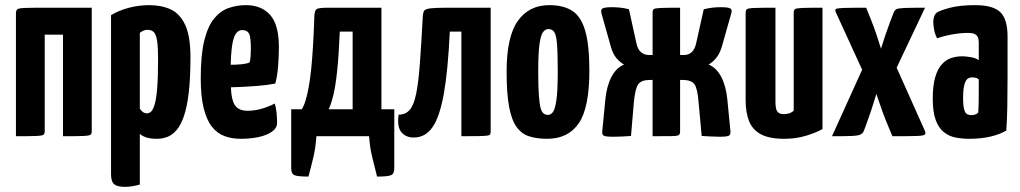

<svg xmlns="http://www.w3.org/2000/svg" viewBox="-20 -530 3967 747"><path d="M42 0V-477Q42 -488 46.5 -493Q51 -498 74.4 -499Q97.8 -500 154 -500H337V-20Q337 -10 332.3 -6Q327.7 -2 304.3 -1Q281 0 225 0V-395H154V-20Q154 -10 149.3 -6Q144.7 -2 121.3 -1Q98 0 42 0Z M466 197Q437 197 424.5 187Q412 177 412 148V-471Q441 -489 480.5 -499.5Q520 -510 560 -510Q608 -510 644 -493.5Q680 -477 700.5 -433Q721 -389 721 -307Q721 -227 714.5 -171Q708 -115 696 -79.5Q684 -44 667.5 -24.5Q651 -5 631.5 2.5Q612 10 590 10Q568 10 552 5.5Q536 1 524 -9V188Q511 192 495.5 194.5Q480 197 466 197ZM552 -89Q560 -89 567.5 -95.5Q575 -102 581.5 -123Q588 -144 591.5 -186.5Q595 -229 595 -300Q595 -348 591 -372.5Q587 -397 578 -405.5Q569 -414 554 -414Q538 -414 524 -402V-107Q531 -97 537.5 -93Q544 -89 552 -89Z M916 10Q882 10 853.5 -0.5Q825 -11 804.5 -37Q784 -63 772.5 -109Q761 -155 761 -226Q761 -317 775 -373Q789 -429 813.5 -458.5Q838 -488 870 -499Q902 -510 937 -510Q997 -510 1031 -472Q1065 -434 1065 -347Q1065 -311 1062 -272.5Q1059 -234 1051 -205Q1022 -199 984 -196Q946 -193 910 -191.5Q874 -190 850.5 -190Q827 -190 827 -190L829 -279Q829 -279 843.5 -278.5Q858 -278 879 -278Q900 -278 920 -280Q940 -282 951 -287Q954 -296 955 -311.5Q956 -327 956 -339Q956 -387 948.5 -400Q941 -413 922 -413Q909 -413 900 -402Q891 -391 886 -368.5Q881 -346 879 -312.5Q877 -279 877 -233Q877 -198 879.5 -172.5Q882 -147 888.5 -131Q895 -115 908.5 -107Q922 -99 943 -99Q970 -99 996.5 -106.5Q1023 -114 1049 -127Q1054 -112 1056 -90.5Q1058 -69 1058 -52Q1058 -32 1038.5 -18Q1019 -4 987 3Q955 10 916 10Z M1180 157Q1138 157 1125.5 151.5Q1113 146 1113 125V-105H1154Q1163 -119 1169.5 -141Q1176 -163 1181.5 -193.5Q1187 -224 1191 -264Q1195 -304 1198 -354.5Q1201 -405 1203 -467Q1204 -490 1212.5 -495Q1221 -500 1259 -500H1464V-105H1514V125Q1514 146 1501.5 151.5Q1489 157 1447 157Q1437 117 1428 80.5Q1419 44 1416 0H1211Q1208 44 1199.5 80.5Q1191 117 1180 157ZM1259 -105H1352V-407H1302Q1298 -314 1292 -256.5Q1286 -199 1278 -164.5Q1270 -130 1259 -105Z M1590 5Q1558 5 1541 -16.5Q1524 -38 1531 -84Q1558 -84 1574 -102.5Q1590 -121 1599 -164.5Q1608 -208 1613.5 -282Q1619 -356 1625 -468Q1626 -482 1630.5 -488.5Q1635 -495 1654.5 -497.5Q1674 -500 1720 -500H1889V-20Q1889 -13 1887.5 -8.5Q1886 -4 1876.5 -2.5Q1867 -1 1843.5 -0.5Q1820 0 1775 0V-407H1730Q1723 -257 1707 -166.5Q1691 -76 1663 -35.5Q1635 5 1590 5Z M2109 10Q2069 10 2039 0.5Q2009 -9 1989.5 -36.5Q1970 -64 1960.5 -115.5Q1951 -167 1951 -251Q1951 -387 1994.5 -448.5Q2038 -510 2117 -510Q2171 -510 2205.5 -488.5Q2240 -467 2256.5 -411.5Q2273 -356 2273 -255Q2273 -110 2231.5 -50Q2190 10 2109 10ZM2112 -83Q2122 -83 2130.5 -93Q2139 -103 2144.5 -139Q2150 -175 2150 -252Q2150 -324 2147 -359.5Q2144 -395 2136 -406Q2128 -417 2113 -417Q2102 -417 2093 -405.5Q2084 -394 2079 -358.5Q2074 -323 2074 -252Q2074 -194 2076.5 -159.5Q2079 -125 2083.5 -109Q2088 -93 2095.5 -88Q2103 -83 2112 -83Z M2365 2Q2337 2 2329.5 -2Q2322 -6 2323 -18L2335 -141Q2340 -194 2358.5 -230Q2377 -266 2408 -279Q2393 -287 2379 -303Q2365 -319 2357 -347L2320 -478Q2316 -493 2325 -497.5Q2334 -502 2361 -502Q2374 -502 2391 -500.5Q2408 -499 2427 -494L2456 -362Q2461 -338 2474 -327Q2487 -316 2504 -316H2519V-482Q2519 -491 2523.5 -494.5Q2528 -498 2550.5 -499Q2573 -500 2626 -500V-316H2641Q2659 -316 2671.5 -327.5Q2684 -339 2689 -364L2718 -494Q2738 -499 2754.5 -500.5Q2771 -502 2784 -502Q2811 -502 2820.5 -497.5Q2830 -493 2825 -478L2788 -347Q2780 -321 2766 -304Q2752 -287 2737 -279Q2768 -266 2786.5 -230Q2805 -194 2810 -141L2822 -18Q2823 -6 2815.5 -2Q2808 2 2780 2Q2763 2 2746 1Q2729 0 2710 -1L2698 -131Q2694 -185 2682 -202Q2670 -219 2636 -219H2626V-18Q2626 -9 2621.5 -5Q2617 -1 2595 -0.5Q2573 0 2519 0V-219H2509Q2475 -219 2463 -202Q2451 -185 2446 -131L2435 -1Q2398 2 2365 2Z M3032 10Q2972 10 2939.5 -8Q2907 -26 2894 -59.5Q2881 -93 2881 -140V-480Q2881 -490 2885.5 -494Q2890 -498 2914.5 -499Q2939 -500 2997 -500V-133Q2997 -118 2999.5 -107.5Q3002 -97 3009 -91.5Q3016 -86 3030 -86Q3040 -86 3050 -89Q3060 -92 3068 -99V-480Q3068 -490 3072.5 -494Q3077 -498 3100 -499Q3123 -500 3180 -500V-28Q3156 -14 3116.5 -2Q3077 10 3032 10Z M3217 0 3343 -278 3401 -319Q3401 -319 3407.5 -340.5Q3414 -362 3424 -391.5Q3434 -421 3443 -445L3457 -481Q3461 -491 3468 -494.5Q3475 -498 3499 -499Q3523 -500 3579 -500L3445 -217L3402 -205Q3402 -205 3397 -189Q3392 -173 3384.5 -148Q3377 -123 3368 -96Q3359 -69 3351 -48L3341 -21Q3337 -11 3327.5 -6.5Q3318 -2 3293 -1Q3268 0 3217 0ZM3452 0 3432 -48Q3423 -69 3413.5 -95.5Q3404 -122 3395.5 -147Q3387 -172 3381.5 -188.5Q3376 -205 3376 -205L3352 -220L3232 -482Q3228 -491 3231.5 -494.5Q3235 -498 3261 -499Q3287 -500 3350 -500L3372 -445Q3381 -422 3391 -392.5Q3401 -363 3407.5 -341Q3414 -319 3414 -319L3455 -297L3577 -24Q3583 -12 3579 -7Q3575 -2 3547.5 -1Q3520 0 3452 0Z M3751 10Q3723 10 3697.5 5Q3672 0 3652 -16Q3632 -32 3620.5 -63Q3609 -94 3609 -146Q3609 -197 3618.5 -229.5Q3628 -262 3644.5 -280Q3661 -298 3681.5 -304.5Q3702 -311 3724 -311Q3735 -311 3755 -308Q3775 -305 3788 -296Q3788 -296 3788 -307.5Q3788 -319 3788 -335Q3788 -351 3788 -365Q3788 -378 3784 -386Q3780 -394 3771 -398Q3762 -402 3746 -402Q3718 -402 3684.5 -396Q3651 -390 3626 -381Q3617 -398 3614 -416Q3611 -434 3611 -446Q3611 -455 3614.5 -465.5Q3618 -476 3625 -481Q3636 -489 3675 -499.5Q3714 -510 3774 -510Q3843 -510 3871.5 -483Q3900 -456 3900 -388V-341Q3900 -284 3900 -224Q3900 -164 3899 -111.5Q3898 -59 3895 -22Q3870 -7 3833 1.5Q3796 10 3751 10ZM3759 -82Q3766 -82 3774 -84.5Q3782 -87 3786 -92Q3787 -103 3787.5 -125.5Q3788 -148 3788 -174Q3788 -200 3788 -221Q3783 -226 3775.5 -227.5Q3768 -229 3762 -229Q3754 -229 3747.5 -225.5Q3741 -222 3736.5 -213Q3732 -204 3729.5 -188.5Q3727 -173 3727 -149Q3727 -131 3728.5 -118.5Q3730 -106 3733.5 -97.5Q3737 -89 3743.5 -85.5Q3750 -82 3759 -82Z"/></svg>

Font: Yanone Kaffeesatz ExtraLight
Style: Regular
Weight: 200
Designer: Yanone (Cyrillic: Daniel Pouzeot, Huerta Tipografica, and Cyreal)
Foundry: Yanone
Version: Version 2.003